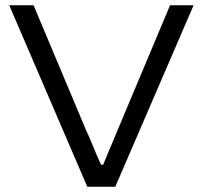

<svg xmlns="http://www.w3.org/2000/svg" viewBox="-20 -706 766 726"><path d="M310 0 15 -686H107L307 -210Q315 -194 324.5 -170.5Q334 -147 344 -124Q354 -101 362 -83H370Q377 -100 386.5 -123Q396 -146 406 -169Q416 -192 423 -210L623 -686H712L416 0Z"/></svg>

Font: Archivo SemiExpanded Light
Style: Regular
Weight: 300
Width: 6
Designer: Hector Gatti
Foundry: Omnibus-Type
Version: Version 2.001